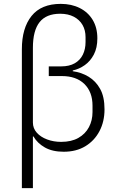

<svg xmlns="http://www.w3.org/2000/svg" viewBox="-20 -772 618 992"><path d="M93 200V-518Q93 -627 143 -689.5Q193 -752 294 -752Q349 -752 392 -730.5Q435 -709 459 -669Q483 -629 483 -574Q483 -525 465 -490.5Q447 -456 418 -435.5Q389 -415 356 -408V-404Q401 -398 438 -375.5Q475 -353 497.5 -312.5Q520 -272 520 -207Q520 -144 494 -94.5Q468 -45 421 -16.5Q374 12 309 12Q251 12 212 -10Q173 -32 153 -67H150V200ZM232 -379V-429H296Q338 -429 366 -445Q394 -461 408 -489.5Q422 -518 422 -555V-580Q422 -616 406.5 -643Q391 -670 361.5 -685.5Q332 -701 291 -701Q219 -701 184.5 -657.5Q150 -614 150 -525V-139Q150 -109 170 -86.5Q190 -64 223.5 -51.5Q257 -39 296 -39Q349 -39 385 -59.5Q421 -80 439.5 -115Q458 -150 458 -193V-226Q458 -297 416 -338Q374 -379 300 -379Z"/></svg>

Font: IBM Plex Sans Light
Style: Regular
Weight: 300
Designer: Mike Abbink, Paul van der Laan, Pieter van Rosmalen
Foundry: Bold Monday
Version: Version 3.201